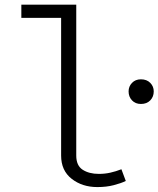

<svg xmlns="http://www.w3.org/2000/svg" viewBox="-20 -776 666 807"><path d="M300.5 -756.4V-122.1Q300.5 -80 327.4 -62.6Q354.4 -45.1 395.4 -45.1Q421 -45.1 443.8 -50.3Q466.7 -55.4 490.3 -64.6L508.7 -15.4Q488.7 -5.6 457.9 2.3Q427.2 10.3 389.2 10.3Q325.6 10.3 281.3 -24.4Q236.9 -59 236.9 -122.1V-701H69.7V-756.4ZM572.3 -442.6Q596.9 -442.6 611.5 -427.7Q626.2 -412.8 626.2 -391.8Q626.2 -369.2 611.5 -354.1Q596.9 -339 572.3 -339Q549.2 -339 534.9 -354.1Q520.5 -369.2 520.5 -391.8Q520.5 -412.8 534.9 -427.7Q549.2 -442.6 572.3 -442.6Z"/></svg>

Font: Fira Code Light
Style: Regular
Weight: 300
Monospace: yes
Designer: Carrois Corporate, Edenspiekermann AG, Nikita Prokopov
Foundry: Carrois Corporate, Edenspiekermann AG, Nikita Prokopov
Version: Version 6.000; ttfautohint (v1.8.2) -l 8 -r 50 -G 200 -x 14 